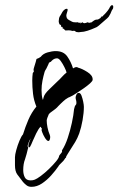

<svg xmlns="http://www.w3.org/2000/svg" viewBox="-20 -679 459 744"><path d="M102 45Q91 45 83.5 39.5Q76 34 69 26Q56 9 47 -3Q38 -15 38 -39V-70Q38 -79 43 -97.5Q48 -116 55.5 -134Q63 -152 69 -158Q78 -187 90 -215Q102 -243 121 -266Q111 -290 108 -315.5Q105 -341 105 -367Q105 -375 105.5 -381.5Q106 -388 107 -396L110 -400L111 -401V-405Q110 -406 110 -408Q110 -412 113 -421Q116 -430 118.5 -439Q121 -448 121 -449Q121 -451 125 -452L130 -454Q131 -455 135 -457L138 -459Q147 -471 164.5 -476Q182 -481 196 -481Q226 -481 240.5 -460.5Q255 -440 263 -414Q270 -419 277 -419Q280 -419 282 -417Q298 -413 318.5 -400Q339 -387 339 -372V-370Q339 -365 329 -356Q319 -347 305.5 -337.5Q292 -328 279.5 -320Q267 -312 262 -309Q255 -305 248 -302Q244 -301 241 -298.5Q238 -296 234 -294Q229 -290 224.5 -286Q220 -282 215 -277L206 -268Q203 -265 201 -262.5Q199 -260 196 -258Q194 -256 189.5 -253Q185 -250 180 -246Q168 -238 167 -231Q166 -230 163.5 -222.5Q161 -215 161 -212Q161 -201 164 -185.5Q167 -170 173 -156Q176 -148 173 -138.5Q170 -129 162 -135Q154 -143 148 -156Q142 -169 141 -175Q140 -177 142 -178Q144 -179 142 -181L140 -183Q139 -184 139 -186Q139 -186 137 -188Q129 -180 120 -161.5Q111 -143 107 -133L101 -119Q96 -108 94 -108Q90 -108 90 -113V-114Q90 -120 93 -127L99 -143Q94 -135 90.5 -125.5Q87 -116 87 -113V-112L88 -110Q88 -109 89 -108V-104Q88 -104 88 -102Q86 -92 83 -82Q80 -72 77 -62Q70 -44 70 -20Q70 -4 76 8Q82 20 99 20Q108 20 115 17Q123 14 138.5 2.5Q154 -9 170 -24.5Q186 -40 197.5 -54Q209 -68 209 -75Q212 -80 217 -85.5Q222 -91 220 -96Q233 -116 242.5 -144.5Q252 -173 258.5 -203Q265 -233 267 -256Q269 -264 270 -267Q272 -271 273 -272L274 -273Q276 -275 276 -279Q276 -281 276 -284Q276 -287 275 -290Q273 -296 273 -301Q273 -305 276 -312Q279 -319 285 -319Q292 -319 296 -308Q300 -297 302.5 -284.5Q305 -272 305 -265Q305 -242 300 -213.5Q295 -185 287 -162Q280 -143 271.5 -129Q263 -115 252 -98L242 -82L238 -75Q237 -76 236.5 -71.5Q236 -67 234 -67Q233 -67 232.5 -65.5Q232 -64 231 -63Q226 -55 219 -49Q215 -45 211.5 -41.5Q208 -38 206 -34Q195 -18 178.5 0.5Q162 19 142.5 32Q123 45 102 45ZM146 -292 147 -294 149 -302Q152 -315 171 -333Q190 -351 202 -363Q211 -371 220 -381Q229 -391 238 -398Q236 -406 229.5 -419Q223 -432 215.5 -442.5Q208 -453 201 -453Q190 -453 181 -444L179 -442Q178 -439 175 -439L170 -436Q170 -435 169 -435V-433Q165 -424 160 -414Q157 -410 155.5 -406.5Q154 -403 153 -401Q148 -384 144.5 -366Q141 -348 141 -330Q141 -320 142 -310.5Q143 -301 146 -292ZM285 -554Q275 -554 272 -557.5Q269 -561 261 -559Q259 -560 253 -561Q247 -562 236 -561Q233 -560 230 -564Q227 -568 225 -568Q221 -568 223 -575L220 -574H219Q217 -574 217 -578Q217 -582 214 -583L210 -585L211 -586H210Q209 -588 208 -592.5Q207 -597 208 -601Q209 -606 209 -609Q209 -612 217 -624Q227 -645 239 -645Q244 -645 241 -635Q240 -631 238.5 -626.5Q237 -622 237 -617Q237 -615 239 -609Q242 -604 248 -601Q254 -598 259 -595Q259 -595 260 -594.5Q261 -594 262 -594Q262 -593 271.5 -592.5Q281 -592 282 -593Q284 -592 285.5 -590.5Q287 -589 291 -593L292 -588L297 -592L296 -590L297 -591Q300 -594 302 -591Q302 -591 302.5 -590.5Q303 -590 303 -590Q304 -590 304.5 -589.5Q305 -589 306 -589L312 -590L321 -593Q321 -592 323.5 -591Q326 -590 326 -590L330 -593Q330 -591 331 -591Q333 -591 334.5 -592.5Q336 -594 338 -595L345 -600Q348 -602 350.5 -602.5Q353 -603 354 -603H356Q361 -603 369 -609Q374 -617 376 -615.5Q378 -614 381 -620Q383 -622 385.5 -624Q388 -626 391 -630Q393 -632 398 -638.5Q403 -645 403 -646Q409 -659 414 -659Q421 -659 418 -646Q418 -645 415.5 -642Q413 -639 413 -638Q409 -626 401 -614Q396 -608 389.5 -603Q383 -598 378 -593Q370 -586 362.5 -579.5Q355 -573 348 -571Q335 -565 319.5 -560Q304 -555 293 -555Q291 -555 289 -554.5Q287 -554 285 -554Z"/></svg>

Font: Water Brush
Style: Regular
Weight: 400
Designer: Robert E. Leuschke
Foundry: Robert E. Leuschke
Version: Version 1.010; ttfautohint (v1.8.4.7-5d5b)